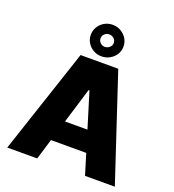

<svg xmlns="http://www.w3.org/2000/svg" viewBox="-166 -1084 1099 1212"><g transform="rotate(20 383.5 -478.0)"><path d="M21.5 0 256.8 -707H509.8L744.1 0H543.9L501.5 -138.7H264.6L222.7 0ZM458.5 -279.3 385.7 -516.6H379.9L307.6 -279.3ZM273.4 -849.6Q273.4 -878.4 288.1 -902.8Q302.7 -927.2 327.9 -941.7Q353 -956.1 382.8 -956.1Q412.6 -956.1 438 -941.7Q463.4 -927.2 478.3 -902.8Q493.2 -878.4 493.2 -849.6Q493.2 -820.8 478.3 -796.6Q463.4 -772.5 438 -758.3Q412.6 -744.1 382.8 -744.1Q353 -744.1 327.9 -758.3Q302.7 -772.5 288.1 -796.6Q273.4 -820.8 273.4 -849.6ZM427.7 -849.6Q427.7 -867.2 414.8 -879.4Q401.9 -891.6 382.8 -891.6Q365.2 -891.6 352.1 -879.4Q338.9 -867.2 338.9 -849.6Q338.9 -832.5 351.8 -820.1Q364.7 -807.6 382.8 -807.6Q401.4 -808.6 414.6 -820.8Q427.7 -833 427.7 -849.6Z"/></g></svg>

Font: Pretendard JP Black
Style: Regular
Weight: 900
Designer: Base glyphs from Inter by Rasmus Andersson; Hangeul glyphs from Noto Sans CJK(Source Han Sans) by Jang Soo-young and Kan
Foundry: Kil Hyung-jin
Version: Version 1.309